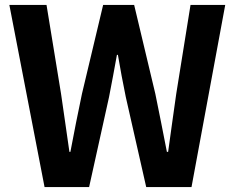

<svg xmlns="http://www.w3.org/2000/svg" viewBox="-20 -760 955 780"><path d="M18 -740H169L228 -379Q236 -320 245 -261.5Q254 -203 262 -143H266Q277 -203 289 -262Q301 -321 313 -379L399 -740H525L611 -379Q623 -322 634.5 -262.5Q646 -203 658 -143H663Q671 -203 679.5 -262Q688 -321 696 -379L754 -740H895L758 0H574L491 -366Q482 -410 474 -452.5Q466 -495 459 -537H455Q447 -495 439.5 -452.5Q432 -410 423 -366L342 0H161Z"/></svg>

Font: SpoqaHanSansJP-Bold
Style: Regular
Weight: 700
Designer: [Source Han Sans]
Ryoko NISHIZUKA  (kana & ideographs); Paul D. Hunt (Latin, Greek & Cyrillic); Wenlong ZHANG  (bopomofo
Foundry: Spoqa (http://bi.spoqa.com)
Version: Version 1.002.20150607